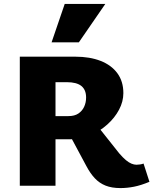

<svg xmlns="http://www.w3.org/2000/svg" viewBox="-20 -947 782 979"><path d="M81 0V-658H364Q438 -658 493 -636.5Q548 -615 578.5 -573.5Q609 -532 609 -472Q609 -429 587 -387.5Q565 -346 527 -312Q489 -278 441.5 -257.5Q394 -237 342 -237H154V-355H329Q360 -355 379.5 -368Q399 -381 409 -402.5Q419 -424 419 -450Q419 -489 395 -508.5Q371 -528 320 -528H263V0ZM594 12Q550 12 518.5 -0.5Q487 -13 463.5 -38Q440 -63 420 -101L324 -280L453 -335L588 -165Q607 -143 622 -130.5Q637 -118 650.5 -112.5Q664 -107 676 -107Q684 -107 694 -108.5Q704 -110 712 -113L742 -20Q699 -2 663.5 5Q628 12 594 12ZM243 -731 310 -927H517L382 -731Z"/></svg>

Font: Ysabeau SC Black
Style: Regular
Weight: 900
Designer: Christian Thalmann (Catharsis Fonts)
Version: Version 2.001;gftools[0.9.30]; featfreeze: smcp